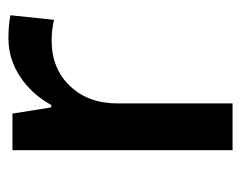

<svg xmlns="http://www.w3.org/2000/svg" viewBox="-80 -510 590 471"><g transform="rotate(-90 215.5 -275.0)"><path d="M356 -549.8Q390.6 -549.8 413.1 -544.9L401.9 -438Q377.4 -443.8 351.1 -443.8Q282.2 -443.8 239.5 -398.9Q196.8 -354 196.8 -282.2V0H82V-540H171.9L187 -444.8H192.9Q219.7 -493.2 262.9 -521.5Q306.2 -549.8 356 -549.8Z"/></g></svg>

Font: f4_21440          
Style: Regular
Weight: 600
Foundry: Ascender Corporation
Version: Version 1.10